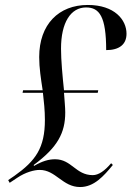

<svg xmlns="http://www.w3.org/2000/svg" viewBox="-20 -744 530 774"><path d="M303 10C359 10 398 -34 435 -79L428 -86C402 -55 377 -38 354 -38C285 -38 269 -102 202 -102C177 -102 151 -95 117 -75L116 -79C212 -150 243 -208 243 -291C243 -311 240 -340 238 -370H374L376 -380H238C232 -437 226 -501 226 -548C226 -653 265 -714 327 -714C381 -714 408 -677 408 -542C461 -542 490 -565 490 -608C490 -664 442 -724 334 -724C217 -724 138 -646 138 -514C138 -470 145 -426 152 -380H73L71 -370H153C157 -336 161 -298 161 -261C161 -148 124 -96 38 -35L13 -18L19 -7L49 -27C83 -50 118 -59 140 -59C205 -59 232 10 303 10Z"/></svg>

Font: Noto Serif Display ExtraCondensed Medium
Style: Italic
Weight: 500
Width: 2
Italic angle: -12°
Designer: Monotype Design Team
Foundry: Monotype Imaging Inc.
Version: Version 2.009